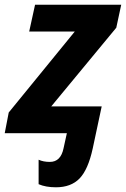

<svg xmlns="http://www.w3.org/2000/svg" viewBox="-43 -566 535 816"><path d="M194.8 230Q151.4 230 121.1 216.8V112.8Q141.1 122.1 168.9 122.1Q215.3 122.1 227.1 64L241.2 0H-22.9L-5.9 -87.9L274.9 -432.1H81.1L106 -545.9H472.2L451.2 -448.2L174.8 -113.8H389.2L351.1 64.9Q331.5 154.8 295.2 192.4Q258.8 230 194.8 230Z"/></svg>

Font: Open Sans
Style: Bold Italic
Weight: 700
Italic angle: -12°
Designer: Monotype Design Team
Foundry: Monotype Imaging Inc.
Version: Version 3.003; ttfautohint (v1.8.4)